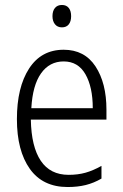

<svg xmlns="http://www.w3.org/2000/svg" viewBox="-20 -742 494 772"><path d="M408 -301V-261H104Q106 -152 144 -95.5Q182 -39 256 -39Q293 -39 323.5 -47.5Q354 -56 388 -75V-24Q357 -6 324.5 2Q292 10 252 10Q152 10 100 -63Q48 -136 48 -263Q48 -391 97 -466.5Q146 -542 236 -542Q320 -542 364 -475Q408 -408 408 -301ZM106 -307H353Q353 -392 323.5 -443.5Q294 -495 236 -495Q179 -495 145 -447Q111 -399 106 -307ZM266 -677Q266 -656 256.5 -644Q247 -632 229 -632Q211 -632 201 -644.5Q191 -657 191 -677Q191 -698 201 -710Q211 -722 229 -722Q247 -722 256.5 -710Q266 -698 266 -677Z"/></svg>

Font: Noto Sans Display Light Narrow
Style: Regular
Weight: 300
Width: 4
Designer: Monotype Design team
Foundry: Monotype Imaging Inc.
Version: Version 1.000